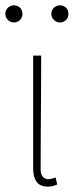

<svg xmlns="http://www.w3.org/2000/svg" viewBox="-28 -686 278 718"><path d="M150 12Q133 12 121 5Q109 -2 102.5 -17.5Q96 -33 96 -58V-478H126Q126 -406 125.5 -335.5Q125 -265 124.5 -194.5Q124 -124 124 -52Q124 -34 132 -25Q140 -16 152 -16Q159 -16 165 -17.5Q171 -19 180 -22L186 4Q179 7 170 9.5Q161 12 150 12ZM24 -602Q11 -602 1.5 -611.5Q-8 -621 -8 -634Q-8 -648 1.5 -657Q11 -666 24 -666Q38 -666 47 -657Q56 -648 56 -634Q56 -621 47 -611.5Q38 -602 24 -602ZM196 -602Q183 -602 173.5 -611.5Q164 -621 164 -634Q164 -648 173.5 -657Q183 -666 196 -666Q210 -666 219 -657Q228 -648 228 -634Q228 -621 219 -611.5Q210 -602 196 -602Z"/></svg>

Font: Source Sans 3 Variable
Style: Regular
Weight: 200
Designer: Paul D. Hunt
Foundry: Adobe Systems Incorporated
Version: Version 3.026